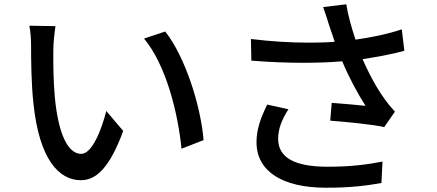

<svg xmlns="http://www.w3.org/2000/svg" viewBox="-20 -827 2040 896"><path d="M239 -705 117 -707C123 -680 125 -638 125 -613C125 -553 126 -433 136 -345C163 -82 256 14 357 14C430 14 492 -45 555 -216L476 -309C453 -218 409 -109 359 -109C292 -109 251 -215 236 -372C229 -450 228 -534 229 -597C229 -624 234 -676 239 -705ZM751 -680 652 -647C753 -527 810 -305 827 -133L930 -173C917 -335 843 -564 751 -680Z M1516 -709C1523 -689 1532 -663 1542 -632C1505 -629 1465 -628 1422 -628C1340 -628 1249 -633 1151 -645L1153 -544C1240 -537 1321 -534 1395 -534C1460 -534 1521 -536 1577 -541C1609 -464 1651 -387 1686 -333C1652 -337 1581 -343 1528 -347L1521 -264C1598 -258 1721 -246 1773 -234L1823 -306C1758 -375 1710 -465 1672 -551C1738 -561 1810 -574 1867 -590L1855 -690C1789 -668 1712 -652 1639 -642C1621 -696 1604 -756 1596 -807L1488 -794C1499 -764 1509 -731 1516 -709ZM1326 -317 1227 -339C1196 -276 1177 -222 1177 -164C1177 -25 1301 48 1497 49C1613 50 1700 38 1760 27L1765 -73C1695 -59 1608 -48 1503 -49C1359 -50 1278 -89 1278 -179C1278 -225 1295 -269 1326 -317Z"/></svg>

Font: DAIFUKU Sans JP Medium
Style: Regular
Weight: 500
Designer: Original font ‘Source Han Sans JP’ : Ryoko NISHIZUKA  (kana, bopomofo & ideographs); Paul D. Hunt (Latin, Greek & Cyrill
Foundry: Daifuku
Version: Version 1.000